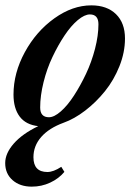

<svg xmlns="http://www.w3.org/2000/svg" viewBox="-25 -465 504 724"><path d="M94.7 238.8Q50.3 238.8 22.5 214.4Q-5.4 189.9 -5.4 149.9Q-5.4 113.3 26.9 76.4Q59.1 39.6 119.1 10.7Q72.3 5.4 49.1 -25.6Q25.9 -56.6 25.9 -108.4Q25.9 -189.9 68.8 -268.6Q111.8 -347.2 180.2 -396Q248.5 -444.8 319.3 -444.8Q378.4 -444.8 412.4 -411.6Q446.3 -378.4 446.3 -319.8Q446.3 -267.6 425.3 -215.1Q404.3 -162.6 370.8 -121.1Q337.4 -79.6 296.4 -48.1Q255.4 -16.6 214.4 -2Q159.7 18.1 130.4 51.5Q101.1 85 101.1 127.9Q101.1 183.6 153.8 183.6Q176.3 183.6 206.1 164.1L217.8 183.1Q196.8 208.5 164.3 223.6Q131.8 238.8 94.7 238.8ZM159.7 -22.9Q179.2 -22.9 204.3 -44.9Q229.5 -66.9 253.9 -104.5Q278.3 -142.1 299.3 -186.5Q320.3 -231 333.3 -281Q346.2 -331.1 346.2 -373.5Q346.2 -410.6 314 -410.6Q293.9 -410.6 268.3 -389.2Q242.7 -367.7 218.3 -331.1Q193.8 -294.4 172.9 -250.2Q151.9 -206.1 139.2 -155Q126.5 -104 126.5 -59.6Q126.5 -22.9 159.7 -22.9Z"/></svg>

Font: Elstob SemiBold
Style: Italic
Weight: 600
Italic angle: -20°
Designer: Peter S. Baker
Version: Version 1.015